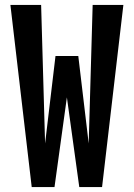

<svg xmlns="http://www.w3.org/2000/svg" viewBox="-20 -755 540 775"><path d="M108 0 22 -735H146L162 -176L204 -529H296L338 -176L354 -735H478L392 0H300L250 -362L200 0Z"/></svg>

Font: Iosevka SS04 Extrabold
Style: Regular
Weight: 800
Monospace: yes
Designer: Belleve Invis
Foundry: Belleve Invis
Version: Version 19.0.0; ttfautohint (v1.8.4)